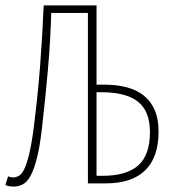

<svg xmlns="http://www.w3.org/2000/svg" viewBox="-22 -680 642 712"><path d="M28 12Q22 12 14.5 11Q7 10 -2 6L8 -26Q17 -22 26 -22Q37 -22 48 -28Q59 -34 68.5 -54Q78 -74 87 -112Q96 -150 104 -214Q118 -325 126.5 -433Q135 -541 140 -660H336V-366H366Q412 -366 449 -356Q486 -346 512 -325Q538 -304 552 -271Q566 -238 566 -192Q566 -97 516.5 -48.5Q467 0 370 0H304V-632H168Q165 -526 155.5 -419.5Q146 -313 134 -208Q126 -137 115 -94Q104 -51 91 -27.5Q78 -4 62 4Q46 12 28 12ZM336 -28H358Q447 -28 490.5 -66.5Q534 -105 534 -190Q534 -268 489.5 -303Q445 -338 354 -338H336Z"/></svg>

Font: Source Code Pro ExtraLight
Style: Regular
Weight: 200
Monospace: yes
Designer: Paul D. Hunt, Teo Tuominen
Foundry: Adobe Systems Incorporated
Version: Version 2.030;PS 1.000;hotconv 16.6.51;makeotf.lib2.5.65220